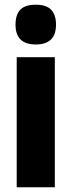

<svg xmlns="http://www.w3.org/2000/svg" viewBox="-20 -796 305 816"><path d="M132 -776Q177 -776 197.5 -754.5Q218 -733 218 -691Q218 -607 132 -607Q46 -607 46 -691Q46 -734 66.5 -755Q87 -776 132 -776ZM213 -553V0H51V-553Z"/></svg>

Font: Noto Sans Tamil ExtraCondensed Black
Style: Regular
Weight: 900
Width: 2
Designer: Jelle Bosma - Monotype Design Team
Foundry: Monotype Imaging Inc.
Version: Version 2.004; ttfautohint (v1.8.4.7-5d5b)